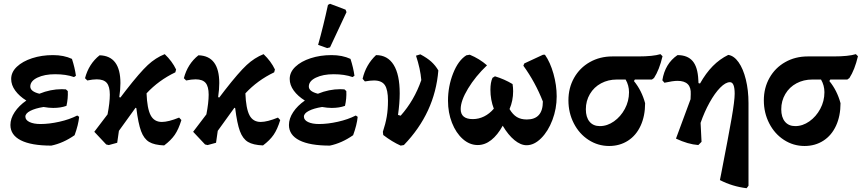

<svg xmlns="http://www.w3.org/2000/svg" viewBox="-20 -759 4551 1014"><path d="M398 -142Q394 -100 374 -45Q314 -3 251 10Q145 10 90 -18Q35 -46 35 -99Q35 -133 57.5 -167Q80 -201 119 -228Q82 -251 60.5 -280.5Q39 -310 39 -342Q39 -378 69 -406.5Q99 -435 149.5 -451.5Q200 -468 260 -468Q317 -468 360 -448Q375 -402 381 -359L371 -352Q329 -367 271 -367Q215 -367 177.5 -349Q140 -331 140 -302Q140 -276 188 -264Q247 -288 306 -288Q321 -288 328 -287L338 -278Q340 -239 331 -200Q301 -189 261 -189Q238 -189 210 -194Q166 -187 140 -173.5Q114 -160 114 -143Q114 -125 136 -114.5Q158 -104 194 -104Q240 -104 293.5 -116Q347 -128 388 -149Z M938 -125Q923 -76 903 -47Q883 -18 847 9Q795 7 767.5 -9.5Q740 -26 725 -66.5Q710 -107 700 -188L696 -190L608 -68L599 -5L555 7H554L541 4L478 -63L548 -155Q560 -217 560 -259Q560 -302 544 -321Q528 -340 491 -340Q470 -340 441 -334L429 -346Q449 -422 506 -467Q616 -464 616 -320Q616 -287 610 -246L616 -244L645 -282Q719 -377 760.5 -415.5Q802 -454 850 -473Q889 -436 910 -392L906 -377Q818 -335 754 -266Q757 -186 775.5 -150.5Q794 -115 835 -115Q869 -115 926 -138Z M1460 -125Q1445 -76 1425 -47Q1405 -18 1369 9Q1317 7 1289.5 -9.5Q1262 -26 1247 -66.5Q1232 -107 1222 -188L1218 -190L1130 -68L1121 -5L1077 7H1076L1063 4L1000 -63L1070 -155Q1082 -217 1082 -259Q1082 -302 1066 -321Q1050 -340 1013 -340Q992 -340 963 -334L951 -346Q971 -422 1028 -467Q1138 -464 1138 -320Q1138 -287 1132 -246L1138 -244L1167 -282Q1241 -377 1282.5 -415.5Q1324 -454 1372 -473Q1411 -436 1432 -392L1428 -377Q1340 -335 1276 -266Q1279 -186 1297.5 -150.5Q1316 -115 1357 -115Q1391 -115 1448 -138Z M1869 -142Q1865 -100 1845 -45Q1785 -3 1722 10Q1616 10 1561 -18Q1506 -46 1506 -99Q1506 -133 1528.5 -167Q1551 -201 1590 -228Q1553 -251 1531.5 -280.5Q1510 -310 1510 -342Q1510 -378 1540 -406.5Q1570 -435 1620.5 -451.5Q1671 -468 1731 -468Q1788 -468 1831 -448Q1846 -402 1852 -359L1842 -352Q1800 -367 1742 -367Q1686 -367 1648.5 -349Q1611 -331 1611 -302Q1611 -276 1659 -264Q1718 -288 1777 -288Q1792 -288 1799 -287L1809 -278Q1811 -239 1802 -200Q1772 -189 1732 -189Q1709 -189 1681 -194Q1637 -187 1611 -173.5Q1585 -160 1585 -143Q1585 -125 1607 -114.5Q1629 -104 1665 -104Q1711 -104 1764.5 -116Q1818 -128 1859 -149ZM1660 -522Q1688 -622 1712 -733L1723 -739L1805 -708L1810 -695L1723 -509L1708 -505Z M2295 -387Q2277 -163 2113 7L2096 10Q2051 -10 2004 -46L2002 -63Q2016 -105 2022.5 -143Q2029 -181 2029 -227Q2029 -285 2012.5 -309.5Q1996 -334 1955 -334Q1937 -334 1907 -329L1895 -343Q1912 -417 1966 -468Q2027 -468 2059 -416.5Q2091 -365 2091 -266Q2091 -215 2082 -152L2096 -148Q2168 -229 2205 -336Q2200 -396 2177 -465L2200 -472Q2236 -453 2258 -433Q2280 -413 2295 -387Z M2920 -250Q2920 -185 2897.5 -125.5Q2875 -66 2838 -29Q2801 8 2761 8Q2730 8 2697 -19Q2664 -46 2635 -95Q2608 -46 2574.5 -19.5Q2541 7 2503 7Q2460 7 2424 -25Q2388 -57 2367 -110.5Q2346 -164 2346 -227Q2346 -303 2373 -371.5Q2400 -440 2443 -467L2461 -470Q2512 -449 2552 -414Q2491 -356 2452 -291.5Q2413 -227 2413 -183Q2413 -130 2477 -130Q2508 -130 2536.5 -144Q2565 -158 2588 -185Q2570 -232 2570 -285Q2570 -324 2581 -348L2594 -356Q2644 -341 2687 -315Q2690 -297 2690 -277Q2690 -227 2671 -183Q2688 -154 2709.5 -141Q2731 -128 2762 -128Q2847 -128 2847 -223Q2807 -325 2744 -412L2749 -424L2848 -470H2858Q2886 -430 2903 -369.5Q2920 -309 2920 -250Z M3479 -462Q3462 -390 3434 -347L3423 -339H3333L3328 -331Q3369 -281 3387 -214Q3387 -147 3363.5 -95.5Q3340 -44 3296.5 -16Q3253 12 3197 12Q3138 12 3088.5 -20Q3039 -52 3010.5 -107.5Q2982 -163 2982 -229Q2982 -295 3012 -348Q3042 -401 3095 -431Q3148 -461 3214 -461H3350Q3429 -461 3468 -473ZM3284 -339H3238Q3192 -339 3154.5 -319Q3117 -299 3095.5 -262.5Q3074 -226 3074 -182Q3074 -140 3093.5 -116.5Q3113 -93 3148 -93Q3187 -93 3222.5 -118Q3258 -143 3280 -184Q3302 -225 3302 -272Q3302 -308 3284 -339Z M3933 -215V222L3923 235Q3848 226 3782 192L3789 157Q3827 -38 3843.5 -132.5Q3860 -227 3860 -264Q3860 -325 3835 -325Q3812 -325 3783.5 -296Q3755 -267 3727.5 -217.5Q3700 -168 3680 -110L3685 -10L3668 7Q3613 3 3550 -27L3627 -235L3628 -261Q3632 -332 3558 -332Q3534 -332 3489 -322L3478 -335Q3492 -423 3558 -468Q3611 -468 3638 -436.5Q3665 -405 3668 -337L3669 -320L3677 -318Q3708 -373 3744.5 -410Q3781 -447 3826 -469Q3856 -465 3880.5 -430.5Q3905 -396 3919 -339Q3933 -282 3933 -215Z M4511 -462Q4494 -390 4466 -347L4455 -339H4365L4360 -331Q4401 -281 4419 -214Q4419 -147 4395.5 -95.5Q4372 -44 4328.5 -16Q4285 12 4229 12Q4170 12 4120.5 -20Q4071 -52 4042.5 -107.5Q4014 -163 4014 -229Q4014 -295 4044 -348Q4074 -401 4127 -431Q4180 -461 4246 -461H4382Q4461 -461 4500 -473ZM4316 -339H4270Q4224 -339 4186.5 -319Q4149 -299 4127.5 -262.5Q4106 -226 4106 -182Q4106 -140 4125.5 -116.5Q4145 -93 4180 -93Q4219 -93 4254.5 -118Q4290 -143 4312 -184Q4334 -225 4334 -272Q4334 -308 4316 -339Z"/></svg>

Font: Alegreya
Style: Bold
Weight: 700
Designer: Juan Pablo del Peral
Foundry: Huerta Tipografica
Version: Version 2.008; ttfautohint (v1.8)